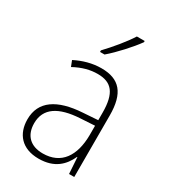

<svg xmlns="http://www.w3.org/2000/svg" viewBox="-190 -857 847 960"><g transform="rotate(30 234.0 -377.5)"><path d="M356 -758V-765H311C282 -719 232 -659 190 -615V-606H216C263 -646 324 -713 356 -758ZM238 -539C185 -539 134 -524 89 -501L102 -468C150 -494 193 -505 236 -505C316 -505 353 -462 353 -349V-306L267 -300C125 -291 44 -238 44 -133C44 -49 93 10 190 10C282 10 327 -37 353 -94H355L361 0H391V-355C391 -484 342 -539 238 -539ZM270 -269 353 -274V-219C352 -101 302 -23 195 -23C124 -23 83 -63 83 -133C83 -220 150 -262 270 -269Z"/></g></svg>

Font: Noto Sans Devanagari SemiCondensed ExtraLight
Style: Regular
Weight: 200
Width: 4
Designer: Jelle Bosma - Monotype Design Team
Foundry: Monotype Imaging Inc.
Version: Version 2.004